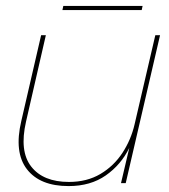

<svg xmlns="http://www.w3.org/2000/svg" viewBox="-20 -619 572 649"><path d="M212 10Q115 10 71 -47Q27 -104 52 -210L119 -500H135L68 -208Q45 -108 85.5 -56Q126 -4 213 -4Q274 -4 319.5 -31Q365 -58 394 -102.5Q423 -147 435 -199L505 -500H521L405 0H389L417 -119Q389 -62 337.5 -26Q286 10 212 10ZM462 -599 459 -585H191L194 -599Z"/></svg>

Font: Prodigy Sans Thin
Style: Italic
Weight: 100
Italic angle: -13°
Designer: Wei Huang
Foundry: Wei Huang
Version: Version 1.003; ttfautohint (v1.8.3)